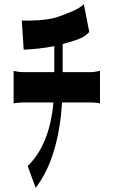

<svg xmlns="http://www.w3.org/2000/svg" viewBox="-20 -829 540 916"><path d="M84 -731 93 -592C132 -594 188 -598 239 -609C239 -554 239 -513 239 -485H88C73 -485 56 -488 45 -491V-336C57 -338 73 -340 89 -340H235C223 -207 182 -104 112 -37L150 67C229 -34 266 -181 276 -340H418C431 -340 446 -338 457 -336V-491C446 -489 428 -485 417 -485C403 -485 344 -485 279 -485V-619C315 -629 354 -639 379 -654C386 -658 395 -666 406 -676L380 -809C356 -784 297 -763 252 -747C197 -730 121 -730 84 -731Z"/></svg>

Font: 寒蝉无机体 CompactMedium
Style: Regular
Weight: 500
Width: 3
Designer: ChillTanhei {Warren2060}; 
Source Han Sans {Ryoko NISHIZUKA 西塚涼子 (kana, bopomofo & ideographs); Paul D. Hunt (Latin, Gre
Foundry: ChillType&Adobe
Version: Version 1.000;Glyphs 3.1.1 (3135)